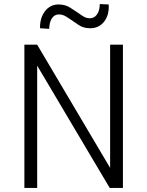

<svg xmlns="http://www.w3.org/2000/svg" viewBox="-20 -925 725 945"><path d="M100 0V-705H163L523 -97H522V-705H585V0H520L160 -607H163V0ZM222 -783 177 -786Q176 -837 201.5 -870Q227 -903 268 -903Q301 -903 325 -887.5Q349 -872 361 -864Q369 -858 386.5 -846.5Q404 -835 422 -835Q444 -835 457.5 -854Q471 -873 471 -905L515 -903Q518 -851 492.5 -818.5Q467 -786 424 -786Q391 -786 368 -801.5Q345 -817 335 -824Q325 -831 307 -842.5Q289 -854 270 -854Q248 -854 235.5 -835Q223 -816 222 -783Z"/></svg>

Font: Nunito Sans 7pt Condensed Light
Style: Regular
Weight: 300
Width: 3
Designer: Vernon Adams
Foundry: Vernon Adams
Version: Version 3.101;gftools[0.9.27]